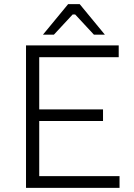

<svg xmlns="http://www.w3.org/2000/svg" viewBox="-20 -910 649 930"><path d="M106 0V-690H555V-633H170V-380H479V-324H170V-57H559V0ZM188 -742 310 -890H366L488 -742H435L344 -840H332L241 -742Z"/></svg>

Font: Mozilla Text ExtraLight
Style: Regular
Weight: 200
Designer: Studio DRAMA
Foundry: Studio DRAMA
Version: Version 1.000